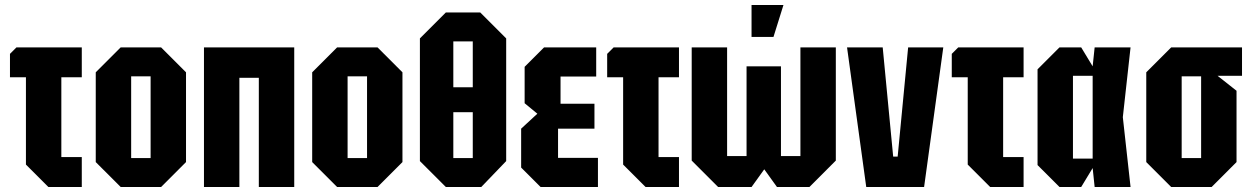

<svg xmlns="http://www.w3.org/2000/svg" viewBox="-20 -750 5018 770"><path d="M84 -90V-440H20V-534L46 -560H308V-440H226V-120H308V0H174Z M364 -100V-460L464 -560H626L726 -460V-100L626 0H464ZM506 -116H584V-444H506Z M798 0V-560H1160V0H1018V-438H940V0Z M1232 -100V-460L1332 -560H1494L1594 -460V-100L1494 0H1332ZM1374 -116H1452V-444H1374Z M1664 -104V-596L1768 -700H1906L2010 -596V-104L1910 0H1768ZM1798 -584V-400H1876V-584ZM1798 -116H1876V-300H1798Z M2148 0 2070 -78V-234L2135 -294L2084 -336V-482L2162 -560H2371V-443H2228V-334H2364V-234H2218V-117H2378V0Z M2479 -90V-440H2415V-534L2441 -560H2703V-440H2621V-120H2703V0H2569Z M3112 -484V-124H3190V-560H3332V-106L3226 0H3096L3045 -71L2994 0H2860L2754 -106V-560H2896V-124H2974V-484ZM2994 -602V-730H3122L3082 -602Z M3454 0 3377 -560H3520L3562 -122H3580L3622 -560H3763L3686 0Z M3861 -90V-440H3797V-534L3823 -560H4085V-440H4003V-120H4085V0H3951Z M4229 0 4141 -88V-472L4229 -560H4316L4362 -484L4370 -560H4514L4483 -280L4514 0H4370L4362 -76L4316 0ZM4283 -114H4362V-446H4283Z M4577 -100V-460L4677 -560H4961V-446H4863L4939 -386V-100L4839 0H4677ZM4719 -116H4797V-444H4719Z"/></svg>

Font: Tektur Condensed SemiBold
Style: Regular
Weight: 600
Width: 3
Designer: Adam Jagosz
Foundry: Adam Jagosz
Version: Version 1.005;gftools[0.9.30]